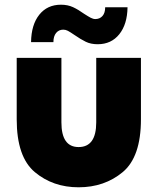

<svg xmlns="http://www.w3.org/2000/svg" viewBox="-20 -788 669 816"><path d="M51 -281V-542H241V-268Q241 -163 314 -163Q389 -163 389 -268V-542H579V-281Q579 -121 501.5 -56.5Q424 8 314 8Q205 8 128 -56.5Q51 -121 51 -281ZM297 -639Q278 -652 268.5 -657Q259 -662 249 -662Q230 -662 218.5 -648Q207 -634 207 -609H112Q113 -683 147 -725.5Q181 -768 239 -768Q268 -768 290.5 -757.5Q313 -747 338 -729Q355 -718 365.5 -712.5Q376 -707 385 -707Q404 -707 415.5 -720Q427 -733 427 -757H522Q521 -685 487 -642.5Q453 -600 395 -600Q366 -600 344.5 -610.5Q323 -621 297 -639Z"/></svg>

Font: Chess Sans ExtraBold
Style: Regular
Weight: 800
Designer: Wolf Bōese
Foundry: Wolf Bōese
Version: Version 7.223